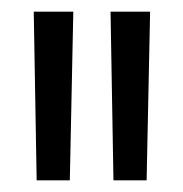

<svg xmlns="http://www.w3.org/2000/svg" viewBox="-20 -757 315 330"><path d="M106 -737 100 -447H43L38 -737ZM170 -737H238L232 -447H175Z"/></svg>

Font: Nacelle Light
Style: Regular
Weight: 300
Designer: Sora Sagano
Foundry: Sora Sagano
Version: Version 1.000;FEAKit 1.0